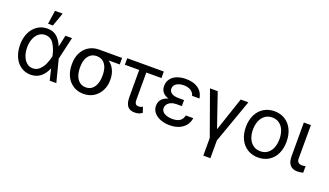

<svg xmlns="http://www.w3.org/2000/svg" viewBox="-83 -1345 3658 2138"><g transform="rotate(20 1746.0 -276.0)"><path d="M42 -265.6Q42 -344.7 70.8 -406.2Q99.6 -467.8 151.4 -502.4Q203.1 -537.1 267.6 -537.1Q336.9 -537.1 381.3 -499Q425.8 -460.9 452.1 -392.6H484.4L499 -266.6L567.4 0H489.3L424.8 -266.6Q410.2 -341.8 374 -401.9Q337.9 -461.9 268.6 -461.9Q227.5 -461.9 195.3 -437Q163.1 -412.1 144.5 -366.7Q126 -321.3 126 -263.7Q126 -207 143.1 -161.6Q160.2 -116.2 191.4 -90.3Q222.7 -64.5 262.7 -64.5Q309.6 -64.5 343.3 -97.2Q377 -129.9 396 -174.8Q415 -219.7 424.8 -263.7L482.4 -530.3H560.5L499 -263.7L484.4 -132.8H456.1Q427.7 -65.4 379.9 -27.3Q332 10.7 262.7 10.7Q197.3 9.8 147 -25.4Q96.7 -60.5 69.3 -123Q42 -185.5 42 -265.6ZM278.3 -751H369.1L312.5 -589.8H254.9Z M888.7 -513.7Q899.4 -512.7 909.2 -507.3Q918.9 -502 931.6 -491.2Q938.5 -486.3 946.8 -481Q955.1 -475.6 964.8 -470.2Q974.6 -464.8 984.4 -460Q1026.4 -443.4 1057.1 -411.6Q1087.9 -379.9 1104 -336.9Q1120.1 -293.9 1120.1 -242.2V-232.4Q1120.1 -168.9 1092.3 -113.3Q1064.5 -57.6 1012.7 -23.9Q960.9 9.8 890.6 9.8Q820.3 9.8 767.6 -24.4Q714.8 -58.6 686.5 -117.7Q658.2 -176.8 658.2 -251V-262.7Q658.2 -334 686 -391.1Q713.9 -448.2 766.6 -481Q819.3 -513.7 888.7 -513.7ZM890.6 -67.4Q935.5 -67.4 964.8 -92.3Q994.1 -117.2 1008.3 -158.7Q1022.5 -200.2 1022.5 -251V-262.7Q1022.5 -311.5 1008.3 -350.6Q994.1 -389.6 964.4 -413.1Q934.6 -436.5 888.7 -436.5Q844.7 -436.5 814.9 -413.1Q785.2 -389.6 770.5 -350.6Q755.9 -311.5 755.9 -262.7V-251Q755.9 -200.2 770.5 -158.7Q785.2 -117.2 815.4 -92.3Q845.7 -67.4 890.6 -67.4ZM1160.2 -436.5H888.7V-513.7H1160.2Z M1648.4 -453.1H1214.8V-530.3H1648.4ZM1468.8 -530.3V-129.9Q1468.8 -102.5 1476.6 -88.9Q1484.4 -75.2 1495.1 -72.3Q1505.9 -69.3 1521.5 -69.3Q1533.2 -69.3 1544.9 -73.7Q1556.6 -78.1 1563.5 -84L1585.9 -17.6Q1564.5 -2 1543.5 3.9Q1522.5 9.8 1496.1 9.8Q1440.4 9.8 1412.6 -24.4Q1384.8 -58.6 1384.8 -133.8V-530.3Z M1968.8 -276.4V-237.3H1905.3Q1870.1 -237.3 1842.8 -225.6Q1815.4 -213.9 1800.3 -193.8Q1785.2 -173.8 1785.2 -148.4Q1785.2 -124 1801.3 -105.5Q1817.4 -86.9 1847.2 -76.7Q1877 -66.4 1916 -66.4Q1973.6 -66.4 2004.9 -87.9Q2036.1 -109.4 2045.9 -154.3H2133.8Q2127.9 -105.5 2099.1 -68.4Q2070.3 -31.2 2022.5 -10.7Q1974.6 9.8 1912.1 9.8Q1850.6 9.8 1801.3 -9.8Q1752 -29.3 1724.1 -64Q1696.3 -98.6 1696.3 -143.6Q1696.3 -177.7 1713.4 -207Q1730.5 -236.3 1774.9 -256.3Q1819.3 -276.4 1896.5 -276.4ZM1706.1 -380.9Q1706.1 -429.7 1731.9 -464.8Q1757.8 -500 1803.7 -518.6Q1849.6 -537.1 1910.2 -537.1Q1970.7 -537.1 2016.6 -519Q2062.5 -501 2089.8 -466.3Q2117.2 -431.6 2124 -383.8H2036.1Q2028.3 -419.9 1995.1 -441.4Q1961.9 -462.9 1910.2 -462.9Q1875 -462.9 1848.1 -452.6Q1821.3 -442.4 1806.6 -423.8Q1792 -405.3 1792 -380.9Q1792 -347.7 1820.8 -328.1Q1849.6 -308.6 1905.3 -308.6H1968.8V-253.9H1896.5Q1821.3 -253.9 1779.3 -272.9Q1737.3 -292 1721.7 -319.8Q1706.1 -347.7 1706.1 -380.9Z M2287.1 -530.3 2424.8 -128.9 2559.6 -530.3H2650.4L2465.8 -10.7V199.2H2381.8V-10.7L2195.3 -530.3Z M2717.8 -262.7Q2717.8 -344.7 2748 -406.7Q2778.3 -468.8 2833.5 -502.9Q2888.7 -537.1 2960 -537.1Q3031.2 -537.1 3085.9 -502.9Q3140.6 -468.8 3170.4 -406.7Q3200.2 -344.7 3200.2 -262.7Q3200.2 -181.6 3170.4 -119.6Q3140.6 -57.6 3085.9 -23.4Q3031.2 10.7 2960 10.7Q2888.7 10.7 2833.5 -23.4Q2778.3 -57.6 2748 -119.6Q2717.8 -181.6 2717.8 -262.7ZM3116.2 -262.7Q3116.2 -317.4 3099.1 -362.8Q3082 -408.2 3046.9 -435.5Q3011.7 -462.9 2960 -462.9Q2908.2 -462.9 2872.6 -435.5Q2836.9 -408.2 2819.3 -362.8Q2801.8 -317.4 2801.8 -262.7Q2801.8 -208 2819.3 -163.1Q2836.9 -118.2 2872.6 -90.8Q2908.2 -63.5 2960 -63.5Q3011.7 -63.5 3046.9 -90.8Q3082 -118.2 3099.1 -163.1Q3116.2 -208 3116.2 -262.7Z M3391.6 -530.3 3390.6 -132.8Q3390.6 -110.4 3399.4 -97.2Q3408.2 -84 3421.9 -79.1Q3435.5 -74.2 3452.1 -74.2Q3463.9 -74.2 3485.4 -79.1Q3491.2 -81.1 3492.2 -81.1V-2.9Q3476.6 1 3460.4 3.9Q3444.3 6.8 3421.9 6.8Q3369.1 6.8 3338.4 -26.4Q3307.6 -59.6 3307.6 -131.8V-530.3Z"/></g></svg>

Font: Pretendard Std Variable
Style: Regular
Weight: 400
Designer: Base glyphs from Inter by Rasmus Andersson; Hangeul glyphs from Noto Sans CJK(Source Han Sans) by Jang Soo-young and Kan
Foundry: Kil Hyung-jin
Version: Version 1.309;Glyphs 3.2 (3225)